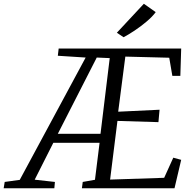

<svg xmlns="http://www.w3.org/2000/svg" viewBox="-100 -1001 1026 1021"><path d="M-80.5 0 -75 -33.5 5 -44.5 355.5 -695 207.5 -704.5 212 -743H863.5L859 -597.5H816.5L800 -694L566.5 -700L528.5 -407L748.5 -417.5L742.5 -351.5L524.5 -358L485.5 -46L773 -55.5L821.5 -162.5L863.5 -151L828 0H335.5L340 -33.5L405 -45L429.5 -241.5H183.5L84.5 -45.5L192 -33.5L189 0ZM207.5 -289.5H434.5L483.5 -692L414.5 -695ZM557 -803 521.5 -827 665 -981 728 -936.5Q711 -913 680 -886.8Q649 -860.5 615.5 -838.2Q582 -816 557 -803Z"/></svg>

Font: Merriweather 28pt Light
Style: Italic
Weight: 300
Italic angle: -7.8°
Version: Version 2.101